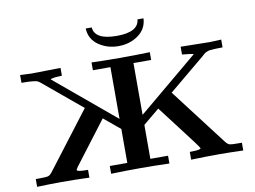

<svg xmlns="http://www.w3.org/2000/svg" viewBox="-91 -1030 1547 1165"><g transform="rotate(-10 683.0 -447.5)"><path d="M47 0V-48H72Q111 -48 123 -51.5Q135 -55 147 -70L415 -421L177 -619Q167 -627 160 -630Q153 -633 130 -635.5Q107 -638 63 -638V-686L133 -683L312 -686V-638L273 -636L250 -632L241 -628L611 -319V-638H503V-686Q593 -683 684 -683Q774 -683 862 -686V-638H753V-319L1123 -628Q1110 -633 1052 -638V-686L1232 -683L1302 -686V-638Q1275 -638 1256.5 -637Q1238 -636 1227 -635Q1216 -634 1207 -630Q1198 -626 1195.5 -625Q1193 -624 1185 -617Q1177 -610 1174 -607Q1097 -543 1044.5 -499.5Q992 -456 975.5 -442Q959 -428 950 -421L1218 -70Q1231 -54 1242.5 -51Q1254 -48 1294 -48H1317V0Q1228 -3 1170 -3Q1083 -3 996 0V-48H1000Q1064 -48 1064 -59Q1064 -65 950 -213Q892 -289 853 -340L753 -257V-48H862V0Q770 -3 679 -3Q592 -3 503 0V-48H611V-257L511 -340L311 -77Q301 -62 301 -59Q301 -48 362 -48H369V0Q282 -3 194 -3Q136 -3 47 0ZM504 -895H541Q547 -818 683 -818Q816 -818 823 -895H860Q857 -830 804.5 -792.5Q752 -755 682 -755Q613 -755 560 -792Q507 -829 504 -895Z"/></g></svg>

Font: CMU Serif
Style: Bold
Weight: 700
Version: Version 0.7.0